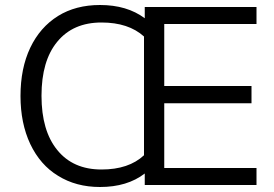

<svg xmlns="http://www.w3.org/2000/svg" viewBox="-20 -740 1096 768"><path d="M637 -644V-396H986V-327H637V-68H1006V0H559V-46Q489 8 380 8Q284 8 212 -37Q141 -80 101 -164Q62 -247 62 -356Q62 -467 101 -549Q140 -631 212 -676Q283 -720 380 -720Q488 -720 559 -667V-712H1006V-644ZM146 -357Q146 -217 209 -140Q272 -62 386 -62Q495 -62 556 -119V-594Q494 -650 386 -650Q272 -650 209 -573Q146 -497 146 -357Z"/></svg>

Font: PRinguin Sans
Style: Regular
Weight: 400
Designer: Vernon Adams
Foundry: Vernon Adams
Version: ""